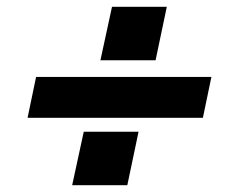

<svg xmlns="http://www.w3.org/2000/svg" viewBox="-20 -593 690 564"><path d="M61 -247 86 -367H601L576 -247ZM192 -49 226 -206H387L354 -49ZM275 -416 309 -573H470L437 -416Z"/></svg>

Font: Azeret Mono Thin SemiBold
Style: Italic
Weight: 600
Italic angle: -12°
Version: Version 1.002